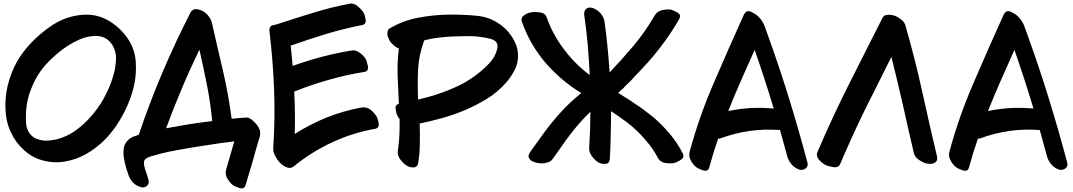

<svg xmlns="http://www.w3.org/2000/svg" viewBox="-20 -875 5948 1064"><path d="M612.3 -471.7Q602.5 -432.6 586.9 -395.5Q570.3 -357.4 552.7 -325.2Q524.4 -275.4 486.3 -232.4Q449.2 -188.5 403.3 -155.3Q367.2 -127.9 324.2 -112.3Q280.3 -95.7 234.4 -95.7Q212.9 -95.7 191.4 -102.5Q169.9 -109.4 154.3 -124Q126 -151.4 124 -200.2Q122.1 -248 127 -284.2Q132.8 -329.1 148.4 -371.1Q164.1 -414.1 186.5 -453.1Q212.9 -496.1 250 -534.2Q287.1 -571.3 327.1 -601.6Q365.2 -629.9 410.2 -651.4Q456.1 -673.8 503.9 -675.8Q557.6 -677.7 588.9 -643.6Q620.1 -609.4 623 -556.6Q623 -536.1 620.1 -514.6Q618.2 -494.1 612.3 -471.7ZM687.5 -662.1Q649.4 -717.8 589.8 -755.9Q530.3 -793 460.9 -793.9Q347.7 -793 251 -722.7Q154.3 -653.3 92.8 -563.5Q54.7 -506.8 32.2 -435.5Q9.8 -364.3 9.8 -292Q9.8 -252.9 16.6 -214.8Q23.4 -177.7 40 -142.6Q65.4 -85.9 113.3 -43Q161.1 1 223.6 15.6Q257.8 24.4 292 24.4Q318.4 24.4 343.8 19.5Q404.3 8.8 459 -22.5Q558.6 -80.1 626 -180.7Q693.4 -282.2 720.7 -391.6Q733.4 -445.3 733.4 -501Q733.4 -515.6 732.4 -530.3Q728.5 -601.6 687.5 -662.1Z M900.4 -164.1Q941.4 -275.4 987.3 -383.8Q1033.2 -493.2 1085 -599.6Q1107.4 -502 1127 -403.3Q1146.5 -304.7 1156.2 -204.1Q1091.8 -196.3 1028.3 -186.5Q963.9 -175.8 900.4 -164.1ZM1403.3 -183.6Q1393.6 -196.3 1376 -210.9Q1358.4 -225.6 1341.8 -223.6Q1322.3 -222.7 1302.7 -220.7Q1283.2 -218.8 1263.7 -216.8Q1246.1 -350.6 1215.8 -482.4Q1184.6 -613.3 1155.3 -745.1Q1148.4 -775.4 1125 -797.9Q1102.5 -820.3 1070.3 -824.2Q1067.4 -824.2 1065.4 -824.2Q1057.6 -824.2 1050.8 -821.3Q1042 -816.4 1036.1 -806.6Q952.1 -642.6 879.9 -472.7Q807.6 -302.7 749 -127.9Q732.4 -123 716.8 -117.2Q701.2 -110.4 689.5 -98.6Q670.9 -80.1 666 -54.7Q664.1 -40 664.1 -26.4Q664.1 -15.6 666 -3.9Q671.9 39.1 691.4 92.8Q710 146.5 757.8 161.1Q778.3 168 793 156.2Q808.6 144.5 802.7 121.1Q796.9 99.6 790 80.1Q782.2 59.6 779.3 43.9Q776.4 31.2 778.3 19.5Q780.3 7.8 796.9 -1Q810.5 -7.8 828.1 -11.7Q845.7 -16.6 862.3 -21.5Q887.7 -27.3 911.1 -33.2Q935.5 -38.1 960.9 -43Q1039.1 -57.6 1119.1 -69.3Q1198.2 -82 1278.3 -91.8Q1267.6 -52.7 1255.9 -13.7Q1245.1 24.4 1233.4 63.5Q1226.6 87.9 1238.3 111.3Q1251 133.8 1268.6 149.4Q1280.3 158.2 1306.6 167Q1313.5 168.9 1319.3 168.9Q1335.9 168.9 1340.8 151.4Q1361.3 84 1380.9 16.6Q1399.4 -51.8 1419.9 -119.1Q1421.9 -127.9 1421.9 -135.7Q1421.9 -144.5 1419.9 -153.3Q1414.1 -169.9 1403.3 -183.6Z M2064.5 -233.4Q2051.8 -252.9 2031.2 -268.6Q2009.8 -283.2 1984.4 -279.3Q1885.7 -261.7 1792 -224.6Q1698.2 -186.5 1613.3 -132.8Q1615.2 -191.4 1614.3 -250Q1613.3 -308.6 1610.4 -367.2Q1704.1 -405.3 1801.8 -432.6Q1899.4 -460.9 2000 -476.6Q2023.4 -480.5 2018.6 -508.8Q2013.7 -536.1 2005.9 -548.8Q1993.2 -569.3 1971.7 -584Q1951.2 -599.6 1925.8 -594.7Q1842.8 -581.1 1761.7 -559.6Q1680.7 -538.1 1601.6 -509.8Q1599.6 -538.1 1596.7 -566.4Q1593.8 -594.7 1590.8 -622.1Q1688.5 -656.2 1786.1 -686.5Q1884.8 -715.8 1986.3 -736.3Q2010.7 -740.2 2005.9 -767.6Q2002 -794.9 1993.2 -807.6Q1979.5 -827.1 1959 -842.8Q1942.4 -855.5 1923.8 -855.5Q1918 -855.5 1913.1 -853.5Q1815.4 -835 1720.7 -805.7Q1626 -777.3 1532.2 -746.1Q1510.7 -738.3 1490.2 -734.4Q1473.6 -731.4 1472.7 -708Q1472.7 -703.1 1473.6 -698.2Q1493.2 -537.1 1499 -375Q1504.9 -212.9 1494.1 -50.8Q1492.2 -27.3 1516.6 8.8Q1541 43.9 1571.3 52.7Q1578.1 55.7 1585 55.7Q1587.9 55.7 1590.8 54.7Q1600.6 53.7 1609.4 45.9Q1706.1 -33.2 1820.3 -85.9Q1934.6 -139.6 2058.6 -161.1Q2079.1 -165 2079.1 -184.6Q2079.1 -188.5 2078.1 -193.4Q2073.2 -220.7 2064.5 -233.4Z M2734.4 -600.6Q2723.6 -558.6 2692.4 -525.4Q2661.1 -492.2 2627 -465.8Q2591.8 -438.5 2552.7 -416Q2512.7 -394.5 2471.7 -377.9Q2428.7 -360.4 2384.8 -346.7Q2341.8 -334 2296.9 -323.2Q2293 -406.2 2296.9 -489.3Q2300.8 -571.3 2331.1 -651.4Q2365.2 -660.2 2400.4 -665Q2435.5 -669.9 2470.7 -671.9Q2528.3 -674.8 2585.9 -674.8Q2643.6 -673.8 2700.2 -659.2Q2721.7 -653.3 2731.4 -639.6Q2740.2 -627 2735.4 -603.5Q2735.4 -603.5 2735.4 -602.5Q2735.4 -601.6 2734.4 -600.6ZM2783.2 -712.9Q2717.8 -775.4 2634.8 -786.1Q2565.4 -793.9 2496.1 -793.9Q2481.4 -793.9 2466.8 -793.9Q2379.9 -793 2295.9 -776.4Q2210.9 -760.7 2136.7 -715.8Q2128.9 -710.9 2127.9 -699.2Q2127 -692.4 2127 -687.5Q2127 -683.6 2127 -679.7Q2129.9 -668 2136.7 -655.3Q2142.6 -642.6 2151.4 -633.8Q2159.2 -626 2168.9 -618.2Q2178.7 -609.4 2190.4 -606.4Q2180.7 -530.3 2183.6 -453.1Q2186.5 -377 2190.4 -299.8Q2168 -293.9 2172.9 -267.6Q2176.8 -241.2 2185.5 -227.5Q2187.5 -224.6 2189.5 -221.7Q2192.4 -219.7 2194.3 -216.8Q2195.3 -171.9 2193.4 -127.9Q2191.4 -83 2184.6 -39.1Q2180.7 -14.6 2199.2 9.8Q2217.8 34.2 2237.3 44.9Q2252 52.7 2267.6 52.7Q2271.5 52.7 2275.4 52.7Q2294.9 49.8 2297.9 25.4Q2306.6 -28.3 2306.6 -82Q2307.6 -135.7 2305.7 -190.4Q2366.2 -203.1 2426.8 -219.7Q2486.3 -236.3 2544.9 -259.8Q2611.3 -287.1 2674.8 -325.2Q2739.3 -364.3 2786.1 -418.9Q2810.5 -447.3 2829.1 -481.4Q2847.7 -514.6 2850.6 -553.7Q2850.6 -561.5 2850.6 -568.4Q2850.6 -605.5 2834 -640.6Q2814.5 -681.6 2783.2 -712.9Z M3762.7 -26.4Q3733.4 -84 3691.4 -133.8Q3649.4 -183.6 3600.6 -225.6Q3574.2 -246.1 3548.8 -265.6Q3522.5 -285.2 3495.1 -302.7Q3481.4 -311.5 3467.8 -321.3Q3453.1 -330.1 3439.5 -338.9Q3432.6 -343.8 3425.8 -347.7Q3418.9 -351.6 3412.1 -356.4Q3410.2 -356.4 3409.2 -357.4Q3407.2 -358.4 3406.2 -360.4Q3412.1 -366.2 3418.9 -373Q3426.8 -378.9 3430.7 -382.8Q3442.4 -394.5 3453.1 -406.2Q3464.8 -418 3476.6 -428.7Q3499 -454.1 3523.4 -478.5Q3546.9 -502.9 3569.3 -528.3Q3619.1 -584 3663.1 -644.5Q3708 -706.1 3745.1 -771.5Q3756.8 -793 3732.4 -806.6Q3708 -820.3 3693.4 -822.3Q3668.9 -824.2 3644.5 -817.4Q3620.1 -810.5 3607.4 -788.1Q3556.6 -700.2 3492.2 -623Q3427.7 -546.9 3358.4 -473.6Q3353.5 -544.9 3346.7 -615.2Q3339.8 -685.5 3330.1 -754.9Q3327.1 -779.3 3307.6 -801.8Q3287.1 -823.2 3263.7 -831.1Q3255.9 -833 3249 -833Q3236.3 -834 3227.5 -825.2Q3214.8 -813.5 3217.8 -791Q3229.5 -709 3237.3 -625Q3244.1 -542 3248 -459Q3167 -519.5 3105.5 -601.6Q3043.9 -682.6 3008.8 -780.3Q3001 -802.7 2969.7 -806.6Q2938.5 -810.5 2919.9 -805.7Q2900.4 -802.7 2882.8 -789.1Q2870.1 -779.3 2870.1 -765.6Q2870.1 -758.8 2873 -752Q2917 -627.9 3002.9 -527.3Q3088.9 -427.7 3201.2 -359.4Q3169.9 -334 3141.6 -307.6Q3112.3 -280.3 3085.9 -251Q3040 -200.2 2998 -143.6Q2957 -87.9 2917 -31.2Q2911.1 -21.5 2909.2 -13.7Q2908.2 -5.9 2911.1 0Q2918 15.6 2941.4 23.4Q2964.8 31.2 2989.3 30.3Q3005.9 28.3 3020.5 23.4Q3034.2 17.6 3042 6.8Q3081.1 -48.8 3121.1 -104.5Q3161.1 -159.2 3207 -210Q3218.8 -221.7 3229.5 -233.4Q3240.2 -245.1 3252 -255.9Q3251 -206.1 3250 -157.2Q3248 -107.4 3245.1 -56.6Q3243.2 -32.2 3260.7 -8.8Q3277.3 13.7 3297.9 26.4Q3312.5 33.2 3330.1 33.2Q3333 33.2 3335.9 33.2Q3357.4 31.2 3359.4 5.9Q3363.3 -59.6 3364.3 -127Q3366.2 -193.4 3366.2 -258.8Q3396.5 -239.3 3425.8 -217.8Q3456.1 -197.3 3484.4 -172.9Q3527.3 -135.7 3563.5 -91.8Q3600.6 -48.8 3627 2Q3638.7 23.4 3667 28.3Q3695.3 32.2 3715.8 28.3Q3732.4 24.4 3753.9 9.8Q3767.6 1 3767.6 -10.7Q3767.6 -17.6 3762.7 -26.4Z M4015.6 -259.8Q4049.8 -345.7 4086.9 -429.7Q4124 -514.6 4162.1 -598.6Q4190.4 -517.6 4216.8 -436.5Q4243.2 -355.5 4267.6 -273.4Q4205.1 -279.3 4141.6 -276.4Q4078.1 -272.5 4015.6 -259.8ZM4454.1 24.4Q4408.2 -149.4 4355.5 -320.3Q4302.7 -492.2 4242.2 -660.2Q4230.5 -691.4 4218.8 -725.6Q4207 -759.8 4181.6 -784.2Q4168 -797.9 4141.6 -809.6Q4134.8 -813.5 4127.9 -813.5Q4112.3 -813.5 4102.5 -793.9Q4018.6 -608.4 3937.5 -419.9Q3855.5 -232.4 3801.8 -34.2Q3799.8 -25.4 3799.8 -16.6Q3799.8 -2 3807.6 12.7Q3819.3 36.1 3837.9 50.8Q3848.6 59.6 3876 69.3Q3883.8 71.3 3889.6 71.3Q3905.3 71.3 3910.2 53.7Q3920.9 13.7 3933.6 -27.3Q3946.3 -67.4 3960 -107.4Q3962.9 -106.4 3965.8 -106.4Q3968.8 -106.4 3972.7 -108.4Q4052.7 -137.7 4135.7 -149.4Q4218.8 -161.1 4302.7 -154.3Q4312.5 -119.1 4322.3 -83Q4332 -46.9 4341.8 -11.7Q4347.7 12.7 4365.2 34.2Q4382.8 55.7 4408.2 64.5Q4428.7 70.3 4444.3 58.6Q4456.1 49.8 4456.1 35.2Q4456.1 30.3 4454.1 24.4Z M5172.9 -6.8Q5129.9 -188.5 5089.8 -371.1Q5049.8 -552.7 4998 -732.4Q4993.2 -752 4974.6 -766.6Q4956.1 -781.2 4937.5 -788.1Q4922.9 -793 4901.4 -793Q4901.4 -793 4900.4 -793Q4879.9 -793 4871.1 -777.3Q4778.3 -592.8 4684.6 -408.2Q4591.8 -223.6 4510.7 -34.2Q4506.8 -26.4 4506.8 -18.6Q4506.8 -3.9 4517.6 8.8Q4534.2 28.3 4552.7 38.1Q4566.4 45.9 4595.7 50.8Q4601.6 51.8 4606.4 51.8Q4627.9 52.7 4635.7 34.2Q4700.2 -117.2 4772.5 -265.6Q4845.7 -413.1 4919.9 -559.6Q4953.1 -427.7 4983.4 -293.9Q5012.7 -161.1 5043.9 -28.3Q5049.8 -2.9 5075.2 12.7Q5099.6 29.3 5122.1 32.2Q5142.6 36.1 5160.2 26.4Q5173.8 19.5 5173.8 3.9Q5173.8 -1 5172.9 -6.8Z M5455.1 -259.8Q5489.3 -345.7 5526.4 -429.7Q5563.5 -514.6 5601.6 -598.6Q5629.9 -517.6 5656.2 -436.5Q5682.6 -355.5 5707 -273.4Q5644.5 -279.3 5581.1 -276.4Q5517.6 -272.5 5455.1 -259.8ZM5893.6 24.4Q5847.7 -149.4 5794.9 -320.3Q5742.2 -492.2 5681.6 -660.2Q5669.9 -691.4 5658.2 -725.6Q5646.5 -759.8 5621.1 -784.2Q5607.4 -797.9 5581.1 -809.6Q5574.2 -813.5 5567.4 -813.5Q5551.8 -813.5 5542 -793.9Q5458 -608.4 5377 -419.9Q5294.9 -232.4 5241.2 -34.2Q5239.3 -25.4 5239.3 -16.6Q5239.3 -2 5247.1 12.7Q5258.8 36.1 5277.3 50.8Q5288.1 59.6 5315.4 69.3Q5323.2 71.3 5329.1 71.3Q5344.7 71.3 5349.6 53.7Q5360.4 13.7 5373 -27.3Q5385.7 -67.4 5399.4 -107.4Q5402.3 -106.4 5405.3 -106.4Q5408.2 -106.4 5412.1 -108.4Q5492.2 -137.7 5575.2 -149.4Q5658.2 -161.1 5742.2 -154.3Q5752 -119.1 5761.7 -83Q5771.5 -46.9 5781.2 -11.7Q5787.1 12.7 5804.7 34.2Q5822.3 55.7 5847.7 64.5Q5868.2 70.3 5883.8 58.6Q5895.5 49.8 5895.5 35.2Q5895.5 30.3 5893.6 24.4Z"/></svg>

Font: TroubleSide
Style: Comic
Weight: 400
Designer: Koroletov
Version: 1_5